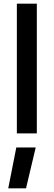

<svg xmlns="http://www.w3.org/2000/svg" viewBox="-20 -728 293 1048"><path d="M72 0V-708H181V0ZM69 77H175L122 300H25Z"/></svg>

Font: TitilliumWebSemiBold
Style: Bold
Weight: 600
Version: Version 1.001;PS 57.000;hotconv 1.0.70;makeotf.lib2.5.55311